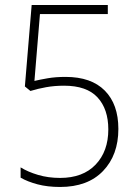

<svg xmlns="http://www.w3.org/2000/svg" viewBox="-20 -734 546 764"><path d="M241 -428Q343 -428 397 -373.5Q451 -319 451 -221Q451 -117 390 -53.5Q329 10 219 10Q169 10 129.5 -0.5Q90 -11 62 -27V-68Q91 -50 131.5 -38Q172 -26 219 -26Q310 -26 360.5 -79Q411 -132 411 -219Q411 -300 368 -346.5Q325 -393 235 -393Q197 -393 163.5 -387Q130 -381 101 -372L79 -390L106 -714H409V-678H139L117 -412Q138 -417 169.5 -422.5Q201 -428 241 -428Z"/></svg>

Font: Noto Sans Arabic SemCond ExtLt
Style: Regular
Weight: 200
Width: 4
Designer: Monotype Design Team, Nadine Chahine, Nizar Qandah and Khaled Hosny
Foundry: Monotype Imaging Inc.
Version: Version 2.012; ttfautohint (v1.8.4.7-5d5b)